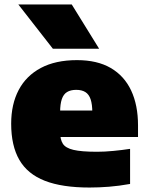

<svg xmlns="http://www.w3.org/2000/svg" viewBox="-20 -828 662 859"><path d="M380.5 11Q258 11 180.5 -19.2Q103 -49.5 66.5 -112.8Q30 -176 30 -274.5Q30 -361.5 63.5 -425.2Q97 -489 162.8 -524Q228.5 -559 324.5 -559Q415 -559 475.5 -523.8Q536 -488.5 566.8 -423Q597.5 -357.5 597.5 -267V-215H142V-333.5H425L393 -324.5Q393 -361 385.5 -383.5Q378 -406 362 -416Q346 -426 321 -426Q296 -426 280 -416.2Q264 -406.5 256.5 -384.2Q249 -362 249 -325.5V-237.5Q249 -204.5 261 -185.2Q273 -166 308.5 -157.5Q344 -149 414.5 -149Q448 -149 487 -152.8Q526 -156.5 562 -162V-5Q512 4 467.2 7.5Q422.5 11 380.5 11ZM216.5 -610 62 -808H301L423.5 -610Z"/></svg>

Font: Encode Sans SemiExpanded Black
Style: Regular
Weight: 900
Width: 6
Designer: Multiple Designers
Foundry: Impallari Type
Version: Version 3.002